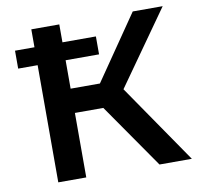

<svg xmlns="http://www.w3.org/2000/svg" viewBox="-78 -783 902 865"><g transform="rotate(-10 372.5 -350.0)"><path d="M31 -536V-618H120V-700H248V-618H401V-536H248V-406H382L584 -700H721L482 -362L731 0H583L378 -295H248V0H120V-536Z"/></g></svg>

Font: Montserrat SemiBold
Style: Regular
Weight: 600
Designer: Julieta Ulanovsky
Foundry: Julieta Ulanovsky
Version: Version 9.000; ttfautohint (v1.8.4.7-5d5b)